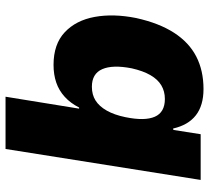

<svg xmlns="http://www.w3.org/2000/svg" viewBox="-50 -506 737 676"><g transform="rotate(90 318.0 -168.5)"><path d="M321 180 363 -79H359Q344 -49 321.5 -28.5Q299 -8 271 1.5Q243 11 209 11Q136 11 94 -28.5Q52 -68 40 -134Q28 -200 44 -280Q62 -361 96 -413.5Q130 -466 179.5 -491.5Q229 -517 294 -517Q352 -517 386.5 -490Q421 -463 433 -410L438 -411L453 -507H614L505 180ZM286 -124Q314 -124 334.5 -137Q355 -150 370 -176.5Q385 -203 393 -242Q407 -310 391.5 -345.5Q376 -381 329 -381Q302 -381 281 -368.5Q260 -356 245 -330Q230 -304 221 -264Q208 -197 224 -160.5Q240 -124 286 -124Z"/></g></svg>

Font: Nunito Sans 7pt SemiCondensed Black
Style: Italic
Weight: 900
Width: 4
Italic angle: -9°
Designer: Vernon Adams
Foundry: Vernon Adams
Version: Version 3.101;gftools[0.9.27]